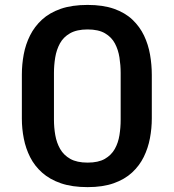

<svg xmlns="http://www.w3.org/2000/svg" viewBox="-20 -748 706 780"><path d="M335.9 12.2Q272.9 12.2 227.5 -3.4Q182.1 -19 151.4 -46.4Q120.6 -73.7 102.5 -109.4Q84.5 -145 76.7 -185.1Q68.8 -225.1 68.8 -265.6V-444.8Q68.8 -486.3 76.4 -527.1Q84 -567.9 102.1 -604Q120.1 -640.1 150.6 -668.2Q181.2 -696.3 226.8 -712.2Q272.5 -728 335.9 -728Q398.4 -728 443.4 -712.2Q488.3 -696.3 518.1 -668Q547.9 -639.6 565.2 -603.3Q582.5 -566.9 589.6 -525.9Q596.7 -484.9 596.7 -443.4V-267.1Q596.7 -226.6 589.1 -186.3Q581.5 -146 564 -110.4Q546.4 -74.7 516.6 -47.1Q486.8 -19.5 442.4 -3.7Q397.9 12.2 335.9 12.2ZM335.9 -87.4Q379.4 -87.4 405.8 -102.5Q432.1 -117.7 446.3 -142.8Q460.4 -168 465.3 -199Q470.2 -230 470.2 -261.2V-451.7Q470.2 -482.9 465.3 -514.4Q460.4 -545.9 446.8 -571.5Q433.1 -597.2 406.5 -612.8Q379.9 -628.4 335.9 -628.4Q292 -628.4 264.6 -612.8Q237.3 -597.2 223.4 -571.5Q209.5 -545.9 204.3 -514.4Q199.2 -482.9 199.2 -451.7V-261.2Q199.2 -230 204.6 -199Q210 -168 224.4 -142.8Q238.8 -117.7 265.6 -102.5Q292.5 -87.4 335.9 -87.4Z"/></svg>

Font: Monda SemiBold
Style: Regular
Weight: 600
Designer: Vernon Adams
Foundry: Vernon Adams
Version: Version 2.200